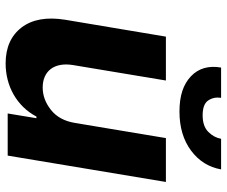

<svg xmlns="http://www.w3.org/2000/svg" viewBox="-80 -696 783 662"><g transform="rotate(90 311.0 -364.5)"><path d="M47.6 -198.2 105.8 -545.5H257.1L203.8 -225.1Q199.9 -201 203.5 -181.6Q207 -162.3 217.2 -148.8Q227.3 -135.3 243.6 -128Q259.9 -120.7 281.2 -120.7Q322.4 -120.7 358.3 -149.1Q394.5 -177.6 403.4 -232.2L455.6 -545.5H606.9L516 0H370.7L387.1 -99.1H381.4Q367.9 -73.5 348.4 -53.6Q328.8 -33.7 305 -20.2Q281.2 -6.7 254.1 0.2Q226.9 7.1 198.2 7.1Q116.5 7.1 74.2 -47.9Q32.3 -103 47.6 -198.2ZM212.4 -735.8H316.8Q312.9 -711.3 325.6 -691.8Q338.4 -672.2 377.1 -672.2Q414.8 -672.2 434.3 -691.8Q453.5 -710.9 458.1 -735.8H563.6Q552.2 -671.9 498.6 -632.1Q445 -592.3 364 -592.3Q323.2 -592.3 293.3 -602.1Q263.5 -611.9 242.2 -632.1Q201.3 -671.5 212.4 -735.8Z"/></g></svg>

Font: Inter P
Style: Bold Italic
Weight: 700
Italic angle: 9.39999°
Designer: Rasmus Andersson
Foundry: rsms
Version: Version 3.018;git-588b23468